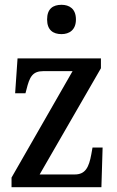

<svg xmlns="http://www.w3.org/2000/svg" viewBox="-20 -779 485 799"><path d="M236 -637C268 -637 296 -654 296 -698C296 -743 268 -759 236 -759C201 -759 176 -743 176 -698C176 -654 201 -637 236 -637ZM28 0H402L407 -165H365L360 -137C350 -82 335 -53 291 -53H145L400 -495V-536H53L43 -391H86L90 -406C103 -459 115 -483 161 -483H282L28 -40Z"/></svg>

Font: Noto Serif Myanmar Condensed Medium
Style: Regular
Weight: 500
Width: 3
Designer: Ben Mitchell and the Monotype Design Team
Foundry: Monotype Imaging Inc.
Version: Version 2.106